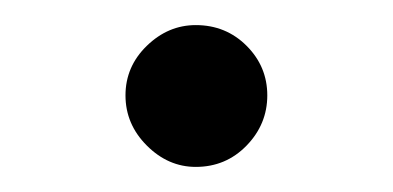

<svg xmlns="http://www.w3.org/2000/svg" viewBox="-20 -468 313 153"><path d="M136 -335Q114 -335 97 -352Q80 -369 80 -392Q80 -415 97 -431.5Q114 -448 136 -448Q160 -448 176.5 -431.5Q193 -415 193 -392Q193 -369 176.5 -352Q160 -335 136 -335Z"/></svg>

Font: TikTok Sans 24pt Light
Style: Regular
Weight: 300
Version: Version 4.000